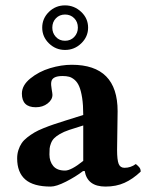

<svg xmlns="http://www.w3.org/2000/svg" viewBox="-20 -685 546 715"><path d="M174.8 -582Q174.8 -562 188 -547.6Q201.2 -533.2 222.2 -533.2Q243.2 -533.2 256.6 -547.6Q270 -562 270 -582Q270 -603.5 256.3 -617.2Q242.7 -630.9 222.2 -630.9Q201.7 -630.9 188.2 -616.9Q174.8 -603 174.8 -582ZM222.2 -665Q256.3 -665 282.2 -640.9Q308.1 -616.7 308.1 -582Q308.1 -548.3 282.7 -523.7Q257.3 -499 222.2 -499Q187.5 -499 162.4 -523.4Q137.2 -547.9 137.2 -582Q137.2 -616.2 162.1 -640.6Q187 -665 222.2 -665ZM295.4 -48.3 289.1 -47.9Q261.7 -26.9 225.6 -8.5Q189.5 9.8 168.9 9.8Q104.5 9.8 74.2 -16.6Q43.9 -43 43.9 -95.2Q43.9 -111.8 48.6 -126.2Q53.2 -140.6 60.8 -151.9Q68.4 -163.1 81.5 -173.3Q94.7 -183.6 107.9 -191.4Q121.1 -199.2 141.6 -207.5Q162.1 -215.8 179.7 -221.7L223.1 -235.8L290 -256.8Q290 -293.9 285.9 -320.6Q281.7 -347.2 275.1 -362.8Q268.6 -378.4 258.1 -387.5Q247.6 -396.5 237.3 -399.2Q227.1 -401.9 212.9 -401.9Q173.8 -401.9 170.9 -379.4Q169.4 -369.6 172.4 -353Q175.3 -336.4 175.3 -332Q175.3 -313.5 157.2 -299.6Q139.2 -285.6 113.3 -285.6Q61.5 -285.6 61.5 -336.4Q61.5 -367.2 93 -392.8Q124.5 -418.5 166.5 -431.2Q208.5 -443.8 247.1 -443.8Q418 -443.8 418 -271L416 -127Q416 -89.4 421.9 -74.7Q427.7 -60.1 443.8 -60.1Q466.8 -60.1 485.8 -74.2Q495.6 -66.4 499.8 -60.5Q503.9 -54.7 503.9 -45.9Q474.6 -18.1 443.6 -4.2Q412.6 9.8 373 9.8Q305.2 9.8 295.4 -48.3ZM290 -217.8 237.8 -201.2Q217.3 -194.3 203.1 -186Q189 -177.7 181.4 -169.9Q173.8 -162.1 169.7 -151.1Q165.5 -140.1 164.8 -131.8Q164.1 -123.5 164.1 -109.9Q164.1 -84 178.2 -66.9Q192.4 -49.8 222.2 -49.8Q245.1 -49.8 290 -85.9Z"/></svg>

Font: Linux Libertine G
Style: Bold
Weight: 700
Designer: Philipp H. Poll
Foundry: Philipp H. Poll
Version: Version 5.0.3